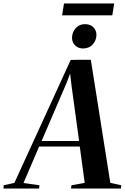

<svg xmlns="http://www.w3.org/2000/svg" viewBox="-96 -1093 723 1113"><path d="M-76 0 -74.5 -19 -12.5 -33 314 -746 430.5 -746.5 543.5 -33 607 -19 605 0H315.5L318.5 -19L395 -33L366.5 -243.5H131L40 -32L133 -19L130.5 0ZM145 -275.5H362.5L319.5 -590L310.5 -666.5L289 -610ZM385 -812Q366 -812 351.5 -820.8Q337 -829.5 329.2 -843.5Q321.5 -857.5 321.5 -874Q322 -906.5 343 -929.8Q364 -953 396 -953Q429 -953 446.2 -934Q463.5 -915 463 -890.5Q463 -860 442 -836Q421 -812 385 -812ZM275 -1073H566L555 -1004H264Z"/></svg>

Font: Merriweather 144pt SemiBold
Style: Italic
Weight: 600
Italic angle: -7.8°
Version: Version 2.101